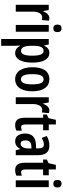

<svg xmlns="http://www.w3.org/2000/svg" viewBox="1044 -1836 1033 3160"><g transform="rotate(90 1560.0 -256.5)"><path d="M277 -553C227 -553 189 -508 168 -452H162L146 -543H60V0H172V-279C171 -372 207 -435 267 -435C284 -435 298 -433 310 -428L322 -546C305 -551 291 -553 277 -553Z M447 -753C405 -753 385 -730 385 -685C385 -641 407 -618 447 -618C488 -618 509 -641 509 -685C509 -729 490 -753 447 -753ZM503 -543H391V0H503Z M851 -553C802 -553 766 -533 735 -471H728L713 -543H622V240H734V13C734 -7 733 -35 730 -72H735C761 -18 805 10 855 10C953 10 1011 -94 1011 -271C1011 -454 954 -553 851 -553ZM819 -458C874 -458 897 -396 897 -270C897 -146 872 -87 819 -87C761 -87 734 -141 734 -262V-286C734 -406 760 -458 819 -458Z M1483 -273C1483 -455 1407 -553 1286 -553C1147 -553 1087 -442 1087 -273C1087 -113 1150 10 1284 10C1426 10 1483 -115 1483 -273ZM1201 -271C1201 -397 1226 -458 1285 -458C1344 -458 1369 -396 1369 -273C1369 -147 1344 -85 1285 -85C1226 -85 1201 -149 1201 -271Z M1798 -553C1748 -553 1710 -508 1689 -452H1683L1667 -543H1581V0H1693V-279C1692 -372 1728 -435 1788 -435C1805 -435 1819 -433 1831 -428L1843 -546C1826 -551 1812 -553 1798 -553Z M2075 -88C2041 -88 2029 -111 2029 -159V-450H2124V-543H2029V-660H1953L1925 -540L1865 -511V-450H1918V-152C1918 -43 1954 10 2039 10C2075 10 2105 2 2131 -12V-101C2112 -93 2092 -88 2075 -88Z M2381 -553C2320 -553 2265 -538 2219 -510L2251 -426C2293 -451 2328 -463 2359 -463C2404 -463 2423 -430 2423 -362V-335L2358 -332C2243 -327 2178 -268 2178 -157C2178 -70 2214 10 2302 10C2363 10 2401 -17 2432 -73H2435L2452 0H2535V-362C2535 -487 2485 -553 2381 -553ZM2383 -256 2424 -259V-207C2424 -128 2392 -80 2346 -80C2310 -80 2291 -106 2291 -161C2291 -221 2321 -253 2383 -256Z M2816 -88C2782 -88 2770 -111 2770 -159V-450H2865V-543H2770V-660H2694L2666 -540L2606 -511V-450H2659V-152C2659 -43 2695 10 2780 10C2816 10 2846 2 2872 -12V-101C2853 -93 2833 -88 2816 -88Z M3004 -753C2962 -753 2942 -730 2942 -685C2942 -641 2964 -618 3004 -618C3045 -618 3066 -641 3066 -685C3066 -729 3047 -753 3004 -753ZM3060 -543H2948V0H3060Z"/></g></svg>

Font: Noto Sans Armenian ExtraCondensed SemiBold
Style: Regular
Weight: 600
Width: 2
Designer: Monotype Design Team
Foundry: Monotype Imaging Inc.
Version: Version 2.008